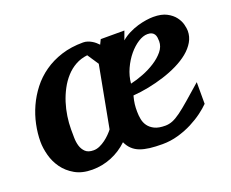

<svg xmlns="http://www.w3.org/2000/svg" viewBox="-90 -644 964 801"><g transform="rotate(-20 392.5 -244.0)"><path d="M338.9 -443.8Q309.6 -440.4 285.9 -427.2Q262.2 -414.1 243.4 -393.3Q224.6 -372.6 210.7 -346.4Q196.8 -320.3 187.7 -291.7Q178.7 -263.2 174.3 -233.6Q169.9 -204.1 169.9 -176.8Q169.9 -159.7 170.2 -139.6Q170.4 -119.6 175.5 -102.5Q180.7 -85.4 192.9 -73.7Q205.1 -62 229 -62Q242.7 -62 256.3 -68.1Q270 -74.2 282.2 -83.3Q294.4 -92.3 304.4 -102.5Q314.5 -112.8 320.8 -121.1L372.1 -394ZM641.1 -396Q641.1 -404.8 639.9 -413.1Q638.7 -421.4 634.8 -427.5Q630.9 -433.6 623.8 -437.3Q616.7 -440.9 605 -440.9Q585.4 -440.9 563.2 -426.8Q541 -412.6 521.2 -388.9Q501.5 -365.2 487.3 -334.2Q473.1 -303.2 470.2 -270Q497.1 -275.9 527.1 -287.6Q557.1 -299.3 582.5 -315.7Q607.9 -332 624.5 -352.3Q641.1 -372.6 641.1 -396ZM768.1 -396Q768.1 -370.1 754.9 -347.7Q741.7 -325.2 719 -306.6Q696.3 -288.1 666 -273.2Q635.7 -258.3 601.8 -247.6Q567.9 -236.8 532.2 -229.7Q496.6 -222.7 462.9 -220.2Q460 -209.5 458.3 -200.9Q456.5 -192.4 455.6 -184.3Q454.6 -176.3 454.3 -168.2Q454.1 -160.2 454.1 -150.9Q454.1 -134.8 457.3 -117.9Q460.4 -101.1 470.2 -87.4Q480 -73.7 497.8 -64.9Q515.6 -56.2 544.9 -56.2Q561.5 -56.2 577.4 -62.5Q593.3 -68.8 613.8 -83.7Q634.3 -98.6 662.1 -122.8Q689.9 -147 730 -182.1V-85.9Q715.8 -71.3 692.9 -54.2Q669.9 -37.1 640.9 -22.2Q611.8 -7.3 577.9 2.4Q543.9 12.2 507.8 12.2Q476.1 12.2 451.7 9.3Q427.2 6.3 408.7 -0.7Q390.1 -7.8 377 -20.3Q363.8 -32.7 355 -51.8Q322.8 -21 282 -4.4Q241.2 12.2 196.8 12.2Q151.4 12.2 119.9 -5.9Q88.4 -23.9 68.8 -51.3Q49.3 -78.6 40.8 -110.8Q32.2 -143.1 32.2 -170.9Q32.2 -208 40.3 -246.8Q48.3 -285.6 64.9 -322.3Q81.5 -358.9 106.7 -391.4Q131.8 -423.8 166.3 -448Q200.7 -472.2 244.1 -486.1Q287.6 -500 340.8 -500Q351.1 -500 360.4 -496.8Q369.6 -493.7 377.7 -489Q385.7 -484.4 392.6 -478.5Q399.4 -472.7 404.8 -466.8L415 -487.8H520L505.9 -449.2Q522.5 -463.4 542.2 -473.1Q562 -482.9 581.8 -488.8Q601.6 -494.6 619.9 -497.3Q638.2 -500 651.9 -500Q688.5 -500 711.2 -488Q733.9 -476.1 746.6 -459.2Q759.3 -442.4 763.7 -424.8Q768.1 -407.2 768.1 -396Z"/></g></svg>

Font: Charis SIL Am
Style: Bold Italic
Weight: 700
Italic angle: -11°
Foundry: SIL International
Version: Version 5.000